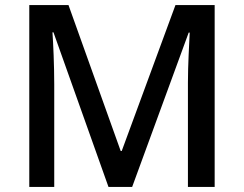

<svg xmlns="http://www.w3.org/2000/svg" viewBox="-20 -800 958 754"><path d="M406 -66H499L721 -672H725C723 -629 718 -544 718 -475V-66H823V-780H669L458 -207H454L249 -780H95V-66H193V-469C193 -544 189 -632 186 -673H190Z"/></svg>

Font: Noto Sans Malayalam UI Medium
Style: Regular
Weight: 500
Designer: Jelle Bosma - Monotype Design Team
Foundry: Monotype Imaging Inc.
Version: Version 2.104